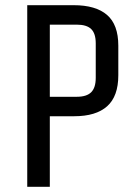

<svg xmlns="http://www.w3.org/2000/svg" viewBox="-20 -720 531 740"><path d="M266 -272H172V0H85V-700H264Q349 -700 392.5 -662.5Q436 -625 436 -544V-430Q436 -349 393 -310.5Q350 -272 266 -272ZM276 -625H172V-347H276Q314 -347 331.5 -364.5Q349 -382 349 -420V-553Q349 -591 331.5 -608Q314 -625 276 -625Z"/></svg>

Font: Share Tech
Style: Regular
Weight: 400
Designer: Ralph du Carrois
Foundry: Carrois Type Design
Version: Version 1.100